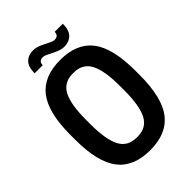

<svg xmlns="http://www.w3.org/2000/svg" viewBox="-274 -1078 1213 1213"><g transform="rotate(-45 332.5 -472.0)"><path d="M333 13.2Q184.6 13.2 114.3 -78.1Q43.9 -169.4 43.9 -370.1V-410.2Q43.9 -610.8 114.3 -701.9Q184.6 -793 333 -793Q481 -793 551 -701.7Q621.1 -610.4 621.1 -410.2V-370.1Q621.1 -169.4 550.8 -78.1Q480.5 13.2 333 13.2ZM328.1 -104H336.9Q416.5 -104 450.2 -168.9Q483.9 -233.9 483.9 -370.1V-410.2Q483.9 -546.4 450.2 -611.1Q416.5 -675.8 336.9 -675.8H328.1Q248.5 -675.8 214.8 -611.1Q181.2 -546.4 181.2 -410.2V-370.1Q181.2 -233.9 214.8 -168.9Q248.5 -104 328.1 -104ZM434.1 -942.9H506.8Q506.8 -885.7 480.7 -859.4Q454.6 -833 412.1 -833Q385.3 -833 357.2 -845.5Q329.1 -857.9 305.7 -870.4Q282.2 -882.8 267.1 -882.8Q231.9 -882.8 231.9 -847.2H159.2Q159.2 -904.3 185.3 -930.7Q211.4 -957 253.9 -957Q280.8 -957 308.8 -944.6Q336.9 -932.1 360.4 -919.7Q383.8 -907.2 398.9 -907.2Q434.1 -907.2 434.1 -942.9Z"/></g></svg>

Font: Cooper Hewitt
Style: Semibold
Weight: 709
Designer: Village Type and Design LLC
Foundry: Cooper Hewitt Smithsonian Design Museum
Version: 1.000